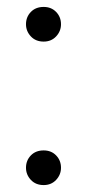

<svg xmlns="http://www.w3.org/2000/svg" viewBox="-20 -527 251 554"><path d="M106 7Q83 7 69 -8Q55 -23 55 -43Q55 -64 69 -78.5Q83 -93 106 -93Q128 -93 142 -78.5Q156 -64 156 -43Q156 -23 142 -8Q128 7 106 7ZM106 -407Q83 -407 69 -422Q55 -437 55 -457Q55 -478 69 -492.5Q83 -507 106 -507Q128 -507 142 -492.5Q156 -478 156 -457Q156 -437 142 -422Q128 -407 106 -407Z"/></svg>

Font: Ubuntu Sans Condensed
Style: Regular
Weight: 400
Width: 3
Designer: Dalton Maag Ltd
Foundry: Dalton Maag Ltd
Version: Version 1.006; ttfautohint (v1.8.4.7-5d5b)